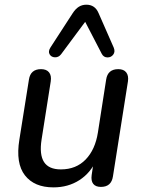

<svg xmlns="http://www.w3.org/2000/svg" viewBox="-20 -789 606 818"><path d="M62.5 -194 103.3 -450.2Q110.1 -494.4 154.9 -494.4Q178.1 -494.4 189 -480.7Q200 -467 196.1 -441.8L157.1 -194.3Q147.2 -130.3 167.5 -98.8Q187.7 -67.3 239.4 -67.3Q304.1 -67.3 344.9 -109.4Q385.6 -151.4 397.1 -224.4L432.3 -450.2Q439.1 -494.4 483.9 -494.4Q507 -494.4 517.8 -480.6Q528.6 -466.7 525.1 -442.3L461.2 -37.6Q454.5 7.3 410 7.3Q387.5 7.3 377.4 -5.5Q367.2 -18.3 370.5 -42.8L382.7 -125.6L391.2 -108.7Q366.3 -52.5 318.3 -21.6Q270.3 9.3 207.7 9.3Q126.1 9.3 86.2 -42Q46.2 -93.3 62.5 -194ZM413.6 -559.6 342.9 -696 240.4 -558Q230 -544.4 214.3 -544.8Q198.5 -545.3 191.4 -557.6Q184.2 -569.9 195 -586.8L289.8 -732.9Q301.8 -751.4 315.9 -760.2Q330 -769 348.1 -769Q365.9 -769 379 -760.3Q392.1 -751.6 399.8 -733.5L464.6 -586Q471.7 -568.5 462.4 -556.3Q453.2 -544 437.3 -544.4Q421.4 -544.7 413.6 -559.6Z"/></svg>

Font: SN Pro Thin
Style: Italic
Weight: 200
Italic angle: -9°
Designer: Tobias Whetton
Foundry: Supernotes
Version: Version 1.003;Glyphs 3.3 (3324)